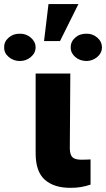

<svg xmlns="http://www.w3.org/2000/svg" viewBox="-112 -901 512 927"><path d="M60.1 -545.9H227.5L225.1 -182.6Q226.1 -151.9 238.8 -140.9Q251.5 -129.9 281.2 -129.9Q296.4 -129.9 306.2 -130.4Q315.9 -130.9 325.2 -131.3V-9.8Q279.8 6.3 228.5 5.9Q149.9 6.3 105.2 -32.5Q60.5 -71.3 60.1 -159.2ZM100.6 -702.6 122.1 -881.3H266.6L177.7 -702.6ZM-91.8 -672.4Q-92.8 -699.7 -70.3 -719.2Q-47.9 -738.8 -16.1 -738.3Q14.2 -738.8 36.9 -719.2Q59.6 -699.7 60.1 -672.4Q59.6 -645 36.9 -625.7Q14.2 -606.4 -16.1 -606.4Q-46.9 -606.4 -69.8 -625.7Q-92.8 -645 -91.8 -672.4ZM229.5 -671.9Q229 -699.7 251 -719.2Q272.9 -738.8 305.7 -738.3Q335 -738.8 357.4 -719.7Q379.9 -700.7 380.4 -671.9Q379.9 -644.5 357.4 -625.7Q335 -606.9 305.7 -606.4Q272.9 -606.9 251 -626.2Q229 -645.5 229.5 -671.9Z"/></svg>

Font: Inter Display Extra Bold
Style: Regular
Weight: 800
Designer: Rasmus Andersson
Foundry: rsms
Version: Version 4.000;git-4fc901f